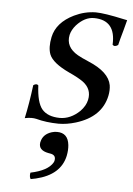

<svg xmlns="http://www.w3.org/2000/svg" viewBox="-49 -457 501 721"><g transform="rotate(5 201.5 -96.5)"><path d="M177.2 41Q218.8 41 223.6 86.4Q225.6 105 221.2 127Q205.6 200.2 113.3 222.2Q103.5 224.6 93.8 226.1Q87.9 217.3 90.8 202.1Q155.8 188.5 174.3 156.7Q176.8 152.3 177.2 148.9Q181.6 127.4 157.7 124Q154.3 123.5 151.9 123Q112.8 115.7 117.7 85.9Q118.2 84.5 118.2 84Q124.5 54.2 157.7 43.9Q167.5 41 177.2 41ZM72.8 -126Q85 -134.3 91.8 -127Q94.7 -63 115.2 -38.1Q136.7 -12.7 182.6 -12.2Q223.1 -12.2 257.8 -45.4Q277.8 -65.9 282.7 -88.9Q291.5 -129.9 256.8 -155.8Q237.8 -169.4 203.1 -185.1Q139.6 -214.8 127 -246.6Q117.2 -272.5 125.5 -312Q137.2 -367.7 202.1 -399.4Q241.7 -418.5 283.2 -418.9Q314.9 -418.9 390.6 -402.3Q397.9 -400.9 402.8 -399.9Q399.9 -387.2 392.6 -361.3Q381.8 -323.7 377.4 -304.2Q364.3 -294.9 356.4 -303.2Q361.3 -396.5 278.3 -397Q243.2 -397 212.4 -363.3Q196.8 -345.2 192.4 -326.2Q182.6 -279.8 230.5 -252.4Q245.1 -244.1 271.5 -232.9Q350.1 -200.2 358.9 -150.9Q361.8 -132.3 357.4 -110.8Q340.3 -29.8 244.6 -0.5Q210.9 9.8 179.7 9.8Q133.3 9.3 95.2 -1Q87.4 -2.9 76.7 -2.9Q66.9 -2.9 51.8 0Q64 -56.2 72.8 -126Z"/></g></svg>

Font: Linux Libertine Display Slanted O
Style: Slanted
Weight: 400
Designer: Philipp H. Poll
Foundry: Philipp H. Poll
Version: Version 5.0.9